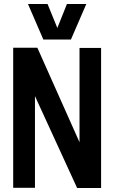

<svg xmlns="http://www.w3.org/2000/svg" viewBox="-20 -940 572 961"><path d="M46 0V-701H167L378 -228V-700H486V1H366L155 -459V0ZM412 -920 335 -742H197L120 -920H218L267 -800L315 -920Z"/></svg>

Font: Georama Semi Condensed SemiBold
Style: Regular
Weight: 600
Width: 4
Designer: Jean-Baptiste Levee
Foundry: Production Type
Version: Version 1.000